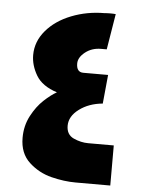

<svg xmlns="http://www.w3.org/2000/svg" viewBox="-50 -709 552 749"><g transform="rotate(5 226.0 -334.5)"><path d="M410 -157V0H274Q229 0 179 -12.5Q129 -25 91 -60Q53 -95 53 -156Q53 -203 73.5 -242Q94 -281 121.5 -306.5Q149 -332 171 -344Q112 -363 89 -402Q66 -441 66 -481Q66 -534 102.5 -577Q139 -620 200 -644Q261 -668 330 -668Q331 -668 334.5 -668.5Q338 -669 350 -669Q364 -669 373 -668L350 -528H328Q292 -528 266 -507.5Q240 -487 240 -463Q240 -429 267 -429H364L353 -316Q299 -311 261.5 -283Q224 -255 224 -218Q224 -183 252.5 -170Q281 -157 310 -157Z"/></g></svg>

Font: Cairo Black
Style: Regular
Weight: 900
Designer: Mohamed Gaber, the designers of Titillium
Foundry: Kief Type Foundry
Version: Version 2.009; ttfautohint (v1.5.33-1714) -l 8 -r 50 -G 200 